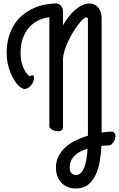

<svg xmlns="http://www.w3.org/2000/svg" viewBox="-20 -720 678 1094"><path d="M338.9 -576.2Q354 -602.1 371.3 -624.5Q388.7 -647 408.2 -663.8Q427.7 -680.7 448.5 -690.4Q469.2 -700.2 491.2 -700.2Q501.5 -700.2 513.4 -695.8Q525.4 -691.4 535.6 -681.4Q545.9 -671.4 552.5 -654.5Q559.1 -637.7 559.1 -612.8V4.9V35.2Q573.2 32.7 586.7 31.7Q600.1 30.8 611.8 29.8Q623.5 29.3 629.6 34.7Q635.7 40 637.2 48.8Q638.7 57.6 636.2 67.9Q633.8 78.1 628.4 87.2Q623 96.2 615.5 102.5Q607.9 108.9 599.1 108.9Q587.9 108.9 577.9 109.4Q567.9 109.9 558.1 110.8Q555.7 154.3 548.6 197.5Q541.5 240.7 525.4 275.6Q509.3 310.5 481.9 332.3Q454.6 354 411.1 354Q385.3 354 364.5 345Q343.8 335.9 329.1 320.1Q314.5 304.2 306.6 282.7Q298.8 261.2 298.8 235.8Q298.8 197.8 314.5 168.5Q330.1 139.2 355.5 116.7Q380.9 94.2 413.6 78.9Q446.3 63.5 481 53.2V42V-606.9Q481 -616.7 478 -618.9Q475.1 -621.1 472.2 -621.1Q464.4 -621.1 452.1 -609.6Q439.9 -598.1 425.5 -579.3Q411.1 -560.5 396.2 -536.4Q381.3 -512.2 369.1 -486.1Q356.9 -460 348.6 -434.3Q340.3 -408.7 338.9 -387.2V4.9Q338.9 17.6 330.6 22.7Q322.3 27.8 311 27.8Q302.2 27.8 293.5 25.4Q284.7 22.9 277.6 19Q270.5 15.1 265.9 10Q261.2 4.9 261.2 -1V-622.1Q227.5 -617.7 197.5 -603Q167.5 -588.4 145.3 -563Q123 -537.6 110.1 -501.5Q97.2 -465.3 97.2 -418Q97.2 -387.7 103.5 -363.5Q109.9 -339.4 118.7 -322.5Q127.4 -305.7 136.2 -296.4Q145 -287.1 149.9 -287.1Q154.3 -287.1 158.2 -289.1Q162.1 -291 166 -291Q173.8 -291 173.8 -278.8Q173.8 -266.1 169.2 -254.2Q164.6 -242.2 156.7 -233.2Q148.9 -224.1 139.4 -218.5Q129.9 -212.9 120.1 -212.9Q107.4 -212.9 89.8 -228.5Q72.3 -244.1 56.4 -271.5Q40.5 -298.8 29.3 -336.4Q18.1 -374 18.1 -418Q18.1 -470.7 30.8 -512.5Q43.5 -554.2 64.7 -585.4Q85.9 -616.7 114.3 -638.7Q142.6 -660.6 173.8 -674.3Q205.1 -688 237.3 -694.1Q269.5 -700.2 298.8 -700.2Q306.6 -700.2 314 -697Q321.3 -693.8 326.7 -688.2Q332 -682.6 335.4 -674.8Q338.9 -667 338.9 -658.2ZM413.1 276.9Q429.7 276.9 441.4 264.6Q453.1 252.4 460.9 231.7Q468.8 210.9 472.9 183.8Q477.1 156.7 479 127Q429.2 142.1 403.1 169.2Q377 196.3 377 233.9Q377 256.8 387.5 266.8Q397.9 276.9 413.1 276.9Z"/></svg>

Font: Grand Hotel
Style: Regular
Weight: 400
Designer: Brian J. Bonislawsky & Jim Lyles for Astigmatic (AOETI)
Foundry: Astigmatic (AOETI)
Version: Version 001.000